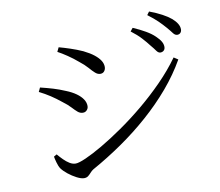

<svg xmlns="http://www.w3.org/2000/svg" viewBox="-86 -903 1172 1021"><g transform="rotate(-10 500.0 -392.5)"><path d="M757.6 -619.5Q742.2 -639.9 720.6 -663.5Q699 -687.1 666.6 -711.5L680.3 -728.8Q718 -712.6 747.3 -695.5Q776.6 -678.5 794.5 -660.8Q813.5 -642.8 821.4 -628.5Q829.4 -614.3 829.4 -600Q829.4 -587.8 822.1 -580.8Q814.7 -573.8 803.6 -573.8Q792.2 -573.8 782.7 -587.4Q773.3 -600.9 757.6 -619.5ZM859.3 -697.7Q842.6 -717.1 822.5 -736.8Q802.4 -756.6 768.7 -781.8L781.4 -799.1Q819.7 -784.8 848.5 -769.3Q877.3 -753.8 895.6 -738.4Q932.2 -706.7 932.2 -677Q932.2 -665.3 925.6 -658.1Q919.1 -651 908.2 -651Q896.1 -651 885.9 -664.8Q875.7 -678.7 859.3 -697.7ZM263.9 -672.4 275 -695.3Q302.8 -687.9 335.8 -676.9Q368.9 -666 401.1 -651.6Q435.3 -634.8 456.5 -617.9Q477.6 -601 488.1 -584.3Q498.5 -567.6 498.5 -550Q498.5 -537 490.9 -527.3Q483.3 -517.6 469.3 -517.6Q455.3 -517.6 442.2 -529.1Q429.2 -540.6 412.5 -559.9Q395.7 -579.2 368.7 -600.2Q343.3 -622.1 314.2 -641.7Q285.2 -661.2 263.9 -672.4ZM867.6 -535.8 890.5 -521Q847.6 -445.6 788.4 -376Q729.3 -306.4 657.6 -243.2Q586 -179.9 506.5 -125Q427 -70.1 344.4 -24.1Q334.9 -18.4 326.9 -9.1Q318.9 0.1 310.2 7Q301.4 13.8 287.9 13.8Q272.6 13.8 249.1 1.8Q225.7 -10.2 204.4 -27.2Q183.2 -44.2 171.7 -59.9Q163.2 -72.6 157.2 -94.4Q151.2 -116.1 149.6 -126.9L165.6 -136.1Q179.3 -120 194.2 -105.1Q209.1 -90.2 225.1 -80.4Q241.2 -70.6 257.4 -70.6Q274.3 -70.6 313.3 -87.7Q352.4 -104.9 405.6 -135.9Q458.9 -167 520.5 -209.7Q582.2 -252.3 645.1 -304.4Q707.9 -356.5 765.3 -414.9Q822.7 -473.2 867.6 -535.8ZM129.8 -479.7 140.2 -501.8Q178.2 -492.6 209 -483.3Q239.9 -474 273.4 -459.7Q304.5 -447.3 326.5 -431.6Q348.5 -415.9 360.3 -398.2Q372.2 -380.5 372.2 -360.9Q372.2 -353.2 368.7 -346.3Q365.1 -339.4 358.6 -334.7Q352.1 -330 342.5 -330Q327.2 -330 314.5 -340.8Q301.8 -351.7 286.1 -368.7Q270.4 -385.8 244.2 -405.2Q215.9 -428.2 188.7 -446Q161.5 -463.8 129.8 -479.7Z"/></g></svg>

Font: Noto Serif KR
Style: Regular
Weight: 200
Designer: Ryoko NISHIZUKA 西塚涼子 (kana & ideographs); Frank Grießhammer (Latin, Greek & Cyrillic); Wenlong ZHANG 张文龙 (bopomofo); San
Foundry: Adobe
Version: Version 2.001;hotconv 1.1.0;makeotfexe 2.6.0